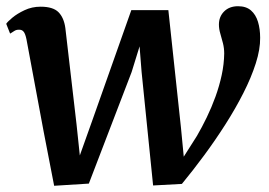

<svg xmlns="http://www.w3.org/2000/svg" viewBox="-22 -587 863 617"><path d="M152 10 118 -165.5 63 -461Q59.5 -478 54.2 -484.8Q49 -491.5 40.5 -491.5Q31 -492 24.5 -487.8Q18 -483.5 10.5 -479L-2 -510.5Q2 -517 17.5 -530Q33 -543 56.8 -554.2Q80.5 -565.5 108.5 -565.5Q148.5 -565.5 166 -547.8Q183.5 -530 188 -497L224 -187L234.5 -87.5L275.5 -202.5L400 -554.5H519L559.5 -177L568.5 -83.5L611 -150.5Q627 -178 642.5 -210Q658 -242 670.5 -276.5Q683 -311 690.5 -346Q698 -381 698.5 -415Q698.5 -432 694.5 -448Q690.5 -464 686 -479Q681.5 -494 681.5 -508Q681.5 -533.5 698.2 -550.2Q715 -567 743 -567Q769 -567 784.5 -553.5Q800 -540 807 -517Q814 -494 814 -465.5Q814.5 -429 800 -383.5Q785.5 -338 760.2 -288.2Q735 -238.5 702.5 -187.5Q670 -136.5 634 -87.8Q598 -39 562.5 4L470 9L433 -356L426.5 -438L401 -355.5L263.5 3Z"/></svg>

Font: Merriweather 24pt SemiBold
Style: Italic
Weight: 600
Italic angle: -7.8°
Version: Version 2.101